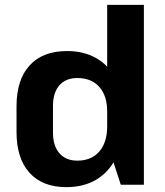

<svg xmlns="http://www.w3.org/2000/svg" viewBox="-20 -760 678 790"><path d="M253 10Q155 10 101.5 -49Q48 -108 48 -217V-323Q48 -432 102 -491Q156 -550 256 -550Q325 -550 376.5 -520.5Q428 -491 456 -435.5Q484 -380 484 -303V-239Q484 -163 455.5 -107Q427 -51 375.5 -20.5Q324 10 253 10ZM298 -99Q356 -99 388.5 -136.5Q421 -174 421 -240V-301Q421 -366 388.5 -402.5Q356 -439 298 -439Q251 -439 224.5 -409Q198 -379 198 -324V-214Q198 -160 224.5 -129.5Q251 -99 298 -99ZM421 -172V-740H572V0H477Z"/></svg>

Font: Pathway Extreme SemiCondensed
Style: Bold
Weight: 700
Width: 4
Version: Version 1.001;gftools[0.9.26]